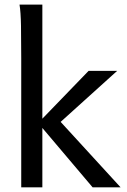

<svg xmlns="http://www.w3.org/2000/svg" viewBox="-20 -801 545 821"><path d="M70.8 0V-551.8Q70.8 -630.9 69.8 -690.2Q68.8 -749.5 63.5 -781.2H161.1V-293.5L358.9 -498H481L239.3 -279.8L495.6 0H376L161.1 -253.9V0Z"/></svg>

Font: Andika New Basic
Style: Regular
Weight: 400
Designer: Victor Gaultney, Annie Olsen, Julie Remington, Don Collingsworth, Eric Hays
Foundry: SIL International
Version: Version 5.500